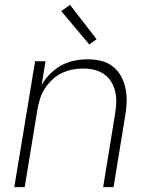

<svg xmlns="http://www.w3.org/2000/svg" viewBox="-20 -773 640 793"><path d="M39 0 125 -520H168L152 -422Q166 -447 187 -468Q208 -489 233.5 -503Q259 -517 287 -522.5Q315 -528 342 -528Q371 -528 398 -521.5Q425 -515 446 -498.5Q467 -482 480 -458Q493 -434 498.5 -407Q504 -380 503 -351.5Q502 -323 497 -294L449 0H406L455 -301Q459 -324 460 -347.5Q461 -371 456 -393.5Q451 -416 439.5 -435Q428 -454 410 -466.5Q392 -479 369.5 -484.5Q347 -490 323 -490Q301 -490 278.5 -485.5Q256 -481 235 -471Q214 -461 196.5 -444.5Q179 -428 166 -408.5Q153 -389 146 -367Q139 -345 135 -323L82 0ZM349 -589 233 -727 269 -753 379 -611Z"/></svg>

Font: Iosevka SS04 XLt Ex Obl
Style: Regular
Weight: 200
Width: 7
Italic angle: -9°
Monospace: yes
Designer: Belleve Invis
Foundry: Belleve Invis
Version: Version 19.0.0; ttfautohint (v1.8.4)